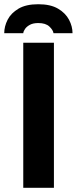

<svg xmlns="http://www.w3.org/2000/svg" viewBox="-43 -888 363 908"><path d="M67 0V-686H212V0ZM-23 -731Q-23 -763 -7 -794.5Q9 -826 44.5 -847Q80 -868 138 -868Q196 -868 231.5 -847Q267 -826 283.5 -794.5Q300 -763 300 -731H210Q208 -746 190.5 -762.5Q173 -779 138 -779Q114 -779 99 -771Q84 -763 76 -752Q68 -741 67 -731Z"/></svg>

Font: Archivo VF Beta
Style: Regular
Weight: 400
Designer: Hector Gatti
Foundry: Omnibus-Type
Version: Version 1.002